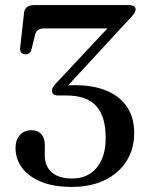

<svg xmlns="http://www.w3.org/2000/svg" viewBox="-20 -720 578 754"><path d="M232.5 -368.5 222 -382Q228.5 -383 236.8 -383.8Q245 -384.5 254.5 -385Q264 -385.5 273 -385.5Q347 -385.5 399.2 -363.5Q451.5 -341.5 479.2 -299.5Q507 -257.5 507 -198Q507 -134.5 476.5 -86.8Q446 -39 391 -12.5Q336 14 261.5 14Q190 14 140.8 -6.5Q91.5 -27 66.2 -61.5Q41 -96 41 -139Q41 -171 58.2 -189.8Q75.5 -208.5 102.5 -208.5Q129 -208.5 142.5 -193Q156 -177.5 156 -151V-107Q156 -67 184 -42.8Q212 -18.5 264.5 -19Q302.5 -19 331.8 -37Q361 -55 378 -90.5Q395 -126 395 -178.5Q395 -263.5 357.5 -304.2Q320 -345 241.5 -345H209Q196 -345 190 -349.8Q184 -354.5 184 -364Q184 -371 187.8 -377.5Q191.5 -384 202.5 -395.5L433 -641.5L436.5 -608.5H155Q138.5 -608.5 129.8 -602.5Q121 -596.5 117.5 -582.5L103.5 -525.5Q101.5 -517 95.5 -511.8Q89.5 -506.5 79.5 -506.5Q70 -507 64 -513Q58 -519 59 -531L74.5 -670Q75.5 -684 85.8 -692Q96 -700 114 -700H483Q498.5 -700 505.5 -695.8Q512.5 -691.5 512.5 -683Q512.5 -676 507.5 -668Q502.5 -660 486 -643Z"/></svg>

Font: Fraunces 17pt
Style: Regular
Weight: 400
Version: Version 1.000;[b76b70a41]